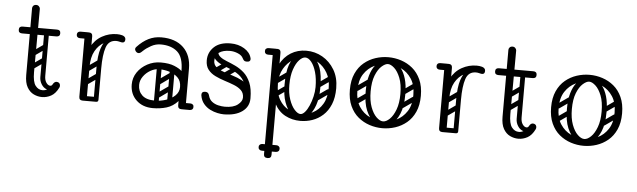

<svg xmlns="http://www.w3.org/2000/svg" viewBox="-55 -884 4647 1401"><g transform="rotate(5 2268.5 -183.0)"><path d="M259 0Q228 0 198.5 -14Q169 -28 150 -61Q131 -94 131 -150V-640Q131 -650 138.5 -658Q146 -666 160 -666Q172 -666 180 -657.5Q188 -649 188 -640Q188 -572 187.5 -516Q187 -460 187 -407.5Q187 -355 186.5 -299Q186 -243 186 -175Q186 -105 207 -77.5Q228 -50 259 -50Q279 -50 297.5 -62Q316 -74 329 -99Q340 -120 357 -120Q361 -120 367 -118Q383 -112 383 -93Q383 -86 380 -80Q358 -35 326 -17.5Q294 0 259 0ZM74 -450Q48 -450 48 -475Q48 -500 74 -500H326Q352 -500 352 -475Q352 -450 326 -450ZM253 -485Q270 -485 270 -468V-154Q270 -137 253 -137Q235 -137 235 -153V-467Q235 -485 253 -485ZM329 -99V-73Q309 -52 287 -60Q265 -68 250 -92Q235 -116 235 -144V-252H270V-157Q270 -127 281.5 -109Q293 -91 307.5 -88Q322 -85 329 -99ZM182 -299Q167 -288 158 -302Q154 -307 153.5 -314Q153 -321 161 -327L238 -381Q253 -391 263 -377Q267 -371 266.5 -364.5Q266 -358 259 -353ZM180 -200Q165 -189 156 -203Q152 -208 151.5 -215Q151 -222 159 -228L236 -282Q251 -292 261 -278Q265 -272 264.5 -265.5Q264 -259 257 -254Z M543 -240Q543 -331 574 -389.5Q605 -448 656 -476.5Q707 -505 765 -505Q786 -505 804 -500Q815 -497 822 -490Q829 -483 829 -472Q829 -448 809 -448Q802 -448 789 -451.5Q776 -455 764 -455Q718 -455 677.5 -433.5Q637 -412 611.5 -366.5Q586 -321 586 -249ZM558 0Q531 0 531 -26V-474Q531 -500 558 -500Q586 -500 586 -474V-26Q586 0 558 0ZM583 -476Q583 -470 579.5 -465.5Q576 -461 574 -459Q571 -456 565.5 -454Q560 -452 549 -452H498Q486 -452 479 -459Q473 -465 473 -476Q473 -487 479 -493Q486 -500 498 -500H549Q560 -500 566 -498.5Q572 -497 573 -495Q577 -491 580 -486Q583 -481 583 -476ZM653 0Q637 0 637 -16V-245Q637 -338 654 -389Q671 -440 699 -460.5Q727 -481 761 -481L764 -455Q709 -455 690.5 -400.5Q672 -346 672 -246V-16Q672 0 656 0ZM540 -17Q540 -35 558 -35H654Q672 -35 672 -17Q672 0 653 0H557Q540 0 540 -17ZM586 -221Q571 -210 562 -224Q558 -229 557.5 -236Q557 -243 565 -249L642 -303Q657 -313 667 -299Q671 -293 670.5 -286.5Q670 -280 663 -275ZM584 -122Q569 -111 560 -125Q556 -130 555.5 -137Q555 -144 563 -150L640 -204Q655 -214 665 -200Q669 -194 668.5 -187.5Q668 -181 661 -176Z M1257 -24Q1257 -29 1260 -34Q1263 -39 1267 -43Q1269 -45 1274.5 -46.5Q1280 -48 1291 -48H1342Q1354 -48 1361 -41Q1367 -36 1367 -24Q1367 -13 1361 -7Q1354 0 1342 0H1291Q1270 0 1266 -7Q1259 -11 1257 -24ZM1072 10Q997 10 950.5 -34.5Q904 -79 904 -149Q904 -198 931 -238Q958 -278 1003.5 -302.5Q1049 -327 1102 -327Q1163 -327 1201.5 -311Q1240 -295 1257 -278Q1257 -379 1212 -418.5Q1167 -458 1090 -458Q1053 -458 1019.5 -439.5Q986 -421 964 -400Q953 -389 946.5 -385Q940 -381 934 -381Q921 -381 912 -393Q906 -401 906 -409Q906 -417 914 -425Q953 -467 996 -488.5Q1039 -510 1090 -510Q1194 -510 1252 -454Q1310 -398 1310 -300V-26Q1310 0 1282 0Q1255 0 1255 -26V-58Q1219 -18 1172 -4Q1125 10 1072 10ZM1082 -46Q1122 -46 1162.5 -59Q1203 -72 1230 -98Q1257 -124 1257 -161Q1257 -204 1232 -229Q1207 -254 1169.5 -265.5Q1132 -277 1095 -277Q1062 -277 1030.5 -259Q999 -241 978.5 -212Q958 -183 958 -150Q958 -104 988.5 -75Q1019 -46 1082 -46ZM1089 -78Q1079 -93 1093 -102L1170 -156Q1185 -166 1194 -152Q1205 -137 1191 -128L1114 -73Q1108 -69 1101 -70Q1094 -71 1089 -78ZM1089 -176Q1079 -191 1093 -200L1170 -254Q1185 -264 1194 -250Q1205 -235 1191 -226L1114 -171Q1108 -167 1101 -168Q1094 -169 1089 -176ZM1189 -17Q1172 -17 1172 -34V-287Q1172 -304 1189 -304Q1207 -304 1207 -288V-35Q1207 -17 1189 -17ZM1093 -17Q1076 -17 1076 -34V-287Q1076 -304 1093 -304Q1111 -304 1111 -288V-35Q1111 -17 1093 -17Z M1591 10Q1572 10 1545 4.5Q1518 -1 1491 -14.5Q1464 -28 1443.5 -52.5Q1423 -77 1417 -114Q1417 -116 1417 -117.5Q1417 -119 1417 -120Q1417 -142 1442 -142H1445Q1467 -142 1473 -117Q1480 -89 1500 -73.5Q1520 -58 1546 -52Q1572 -46 1595 -46Q1656 -46 1688.5 -71Q1721 -96 1721 -124Q1721 -157 1700.5 -177Q1680 -197 1647 -210Q1614 -223 1577.5 -234.5Q1541 -246 1508 -262Q1475 -278 1454.5 -304Q1434 -330 1434 -372Q1434 -430 1476 -470Q1518 -510 1597 -510Q1654 -510 1697.5 -483.5Q1741 -457 1751 -415Q1752 -413 1752 -408Q1752 -388 1727 -388H1722Q1711 -388 1705 -394Q1699 -400 1694 -410Q1684 -431 1655 -443Q1626 -455 1597 -455Q1546 -455 1517.5 -434.5Q1489 -414 1489 -374Q1489 -345 1509.5 -328Q1530 -311 1563 -299.5Q1596 -288 1632.5 -277Q1669 -266 1702 -248.5Q1735 -231 1755.5 -201.5Q1776 -172 1776 -123Q1776 -62 1726.5 -26Q1677 10 1591 10ZM1741 -123Q1741 -189 1722 -228Q1703 -267 1673 -289Q1643 -311 1609 -324Q1575 -337 1545 -350.5Q1515 -364 1496 -385Q1477 -406 1477 -445L1512 -447Q1512 -421 1531 -405.5Q1550 -390 1580 -378.5Q1610 -367 1644 -351Q1678 -335 1708 -308.5Q1738 -282 1757 -237.5Q1776 -193 1776 -123ZM1590 -363Q1596 -356 1594 -349.5Q1592 -343 1586 -339L1526 -297Q1511 -287 1500 -300Q1490 -313 1505 -325L1565 -367Q1579 -377 1590 -363ZM1661 -337Q1666 -330 1664.5 -323.5Q1663 -317 1656 -313L1596 -271Q1582 -261 1571 -274Q1560 -288 1576 -299L1636 -341Q1649 -351 1661 -337Z M2152 -505Q2216 -505 2270.5 -474Q2325 -443 2359 -386Q2393 -329 2393 -251Q2393 -182 2372.5 -132.5Q2352 -83 2317 -51.5Q2282 -20 2239.5 -5.5Q2197 9 2152 9Q2092 9 2041.5 -17.5Q1991 -44 1961 -101.5Q1931 -159 1931 -251Q1931 -329 1960 -386Q1989 -443 2039 -474Q2089 -505 2152 -505ZM2152 -455Q2104 -455 2061.5 -429.5Q2019 -404 1992.5 -358Q1966 -312 1966 -250Q1966 -177 1993 -131Q2020 -85 2063 -63Q2106 -41 2152 -41Q2198 -41 2240.5 -63Q2283 -85 2310.5 -131Q2338 -177 2338 -250Q2338 -312 2311.5 -358Q2285 -404 2243 -429.5Q2201 -455 2152 -455ZM1938 -500Q1965 -500 1965 -474V274Q1965 300 1938 300Q1910 300 1910 274V-474Q1910 -500 1938 -500ZM1961 -476Q1959 -463 1952 -459Q1948 -452 1927 -452H1876Q1864 -452 1857 -459Q1851 -465 1851 -476Q1851 -488 1857 -493Q1864 -500 1876 -500H1927Q1938 -500 1944 -498.5Q1950 -497 1951 -495Q1955 -491 1958 -486Q1961 -481 1961 -476ZM2146 -7Q2112 -9 2082 -36.5Q2052 -64 2033.5 -116.5Q2015 -169 2015 -245Q2015 -338 2033.5 -389Q2052 -440 2082 -460.5Q2112 -481 2146 -481L2149 -455Q2128 -455 2105 -430.5Q2082 -406 2066 -359.5Q2050 -313 2050 -246Q2050 -186 2066 -139.5Q2082 -93 2105.5 -67Q2129 -41 2149 -41ZM2146 -7 2149 -41Q2165 -41 2181.5 -60Q2198 -79 2211.5 -110Q2225 -141 2233.5 -177Q2242 -213 2242 -246Q2242 -308 2228.5 -355Q2215 -402 2193.5 -428.5Q2172 -455 2149 -455L2146 -481Q2180 -481 2210 -460.5Q2240 -440 2258.5 -389Q2277 -338 2277 -245Q2277 -169 2258.5 -116.5Q2240 -64 2210 -36.5Q2180 -9 2146 -7ZM1866 225Q1866 214 1873 208Q1880 201 1892 201H1941Q1953 201 1960 207Q1967 214 1967 225Q1967 237 1960 244Q1953 250 1941 250H1892Q1880 250 1873 243Q1866 237 1866 225ZM2020 225Q2020 237 2013 243Q2006 250 1994 250H1945Q1934 250 1926 244Q1919 237 1919 225Q1919 214 1926 207Q1934 201 1945 201H1994Q2006 201 2013 208Q2020 214 2020 225ZM1962 -250Q1947 -239 1938 -253Q1934 -258 1933.5 -265Q1933 -272 1941 -278L2018 -332Q2033 -342 2043 -328Q2047 -322 2046.5 -315.5Q2046 -309 2039 -304ZM1964 -153Q1949 -142 1940 -156Q1936 -161 1935.5 -168Q1935 -175 1943 -181L2020 -235Q2035 -245 2045 -231Q2049 -225 2048.5 -218.5Q2048 -212 2041 -207ZM2276 -250Q2261 -239 2252 -253Q2248 -258 2247.5 -265Q2247 -272 2255 -278L2332 -332Q2347 -342 2357 -328Q2361 -322 2360.5 -315.5Q2360 -309 2353 -304ZM2270 -153Q2255 -142 2246 -156Q2242 -161 2241.5 -168Q2241 -175 2249 -181L2326 -235Q2341 -245 2351 -231Q2355 -225 2354.5 -218.5Q2354 -212 2347 -207Z M2753 10Q2705 10 2659 -5Q2613 -20 2575.5 -51Q2538 -82 2515.5 -131.5Q2493 -181 2493 -250Q2493 -319 2515.5 -368.5Q2538 -418 2575.5 -449Q2613 -480 2659 -495Q2705 -510 2753 -510Q2801 -510 2847 -495Q2893 -480 2930.5 -449Q2968 -418 2990.5 -368.5Q3013 -319 3013 -250Q3013 -181 2990.5 -131.5Q2968 -82 2930.5 -51Q2893 -20 2847 -5Q2801 10 2753 10ZM2753 -40Q2803 -40 2850 -62Q2897 -84 2927.5 -130.5Q2958 -177 2958 -250Q2958 -323 2927.5 -369.5Q2897 -416 2850 -438Q2803 -460 2753 -460Q2704 -460 2656.5 -438Q2609 -416 2578.5 -369.5Q2548 -323 2548 -250Q2548 -177 2578.5 -130.5Q2609 -84 2656.5 -62Q2704 -40 2753 -40ZM2754 -4Q2723 -4 2689 -29Q2655 -54 2632 -108Q2609 -162 2609 -250Q2609 -318 2623 -364.5Q2637 -411 2659 -438.5Q2681 -466 2706.5 -478Q2732 -490 2754 -490V-460Q2734 -460 2708 -437Q2682 -414 2663.5 -367.5Q2645 -321 2645 -250Q2645 -183 2662.5 -136Q2680 -89 2705.5 -64.5Q2731 -40 2754 -40ZM2754 -4V-40Q2777 -40 2802.5 -64.5Q2828 -89 2845.5 -136Q2863 -183 2863 -250Q2863 -321 2844.5 -367.5Q2826 -414 2800.5 -437Q2775 -460 2754 -460V-490Q2777 -490 2802 -478Q2827 -466 2849 -438.5Q2871 -411 2885 -364.5Q2899 -318 2899 -250Q2899 -162 2876 -108Q2853 -54 2819.5 -29Q2786 -4 2754 -4ZM2556 -249Q2541 -238 2532 -252Q2528 -257 2527.5 -264Q2527 -271 2535 -277L2612 -331Q2627 -341 2637 -327Q2641 -321 2640.5 -314.5Q2640 -308 2633 -303ZM2558 -152Q2543 -141 2534 -155Q2530 -160 2529.5 -167Q2529 -174 2537 -180L2614 -234Q2629 -244 2639 -230Q2643 -224 2642.5 -217.5Q2642 -211 2635 -206ZM2892 -249Q2877 -238 2868 -252Q2864 -257 2863.5 -264Q2863 -271 2871 -277L2948 -331Q2963 -341 2973 -327Q2977 -321 2976.5 -314.5Q2976 -308 2969 -303ZM2894 -152Q2879 -141 2870 -155Q2866 -160 2865.5 -167Q2865 -174 2873 -180L2950 -234Q2965 -244 2975 -230Q2979 -224 2978.5 -217.5Q2978 -211 2971 -206Z M3178 -240Q3178 -331 3209 -389.5Q3240 -448 3291 -476.5Q3342 -505 3400 -505Q3421 -505 3439 -500Q3450 -497 3457 -490Q3464 -483 3464 -472Q3464 -448 3444 -448Q3437 -448 3424 -451.5Q3411 -455 3399 -455Q3353 -455 3312.5 -433.5Q3272 -412 3246.5 -366.5Q3221 -321 3221 -249ZM3193 0Q3166 0 3166 -26V-474Q3166 -500 3193 -500Q3221 -500 3221 -474V-26Q3221 0 3193 0ZM3218 -476Q3218 -470 3214.5 -465.5Q3211 -461 3209 -459Q3206 -456 3200.5 -454Q3195 -452 3184 -452H3133Q3121 -452 3114 -459Q3108 -465 3108 -476Q3108 -487 3114 -493Q3121 -500 3133 -500H3184Q3195 -500 3201 -498.5Q3207 -497 3208 -495Q3212 -491 3215 -486Q3218 -481 3218 -476ZM3288 0Q3272 0 3272 -16V-245Q3272 -338 3289 -389Q3306 -440 3334 -460.5Q3362 -481 3396 -481L3399 -455Q3344 -455 3325.5 -400.5Q3307 -346 3307 -246V-16Q3307 0 3291 0ZM3175 -17Q3175 -35 3193 -35H3289Q3307 -35 3307 -17Q3307 0 3288 0H3192Q3175 0 3175 -17ZM3221 -221Q3206 -210 3197 -224Q3193 -229 3192.5 -236Q3192 -243 3200 -249L3277 -303Q3292 -313 3302 -299Q3306 -293 3305.5 -286.5Q3305 -280 3298 -275ZM3219 -122Q3204 -111 3195 -125Q3191 -130 3190.5 -137Q3190 -144 3198 -150L3275 -204Q3290 -214 3300 -200Q3304 -194 3303.5 -187.5Q3303 -181 3296 -176Z M3748 0Q3717 0 3687.5 -14Q3658 -28 3639 -61Q3620 -94 3620 -150V-640Q3620 -650 3627.5 -658Q3635 -666 3649 -666Q3661 -666 3669 -657.5Q3677 -649 3677 -640Q3677 -572 3676.5 -516Q3676 -460 3676 -407.5Q3676 -355 3675.5 -299Q3675 -243 3675 -175Q3675 -105 3696 -77.5Q3717 -50 3748 -50Q3768 -50 3786.5 -62Q3805 -74 3818 -99Q3829 -120 3846 -120Q3850 -120 3856 -118Q3872 -112 3872 -93Q3872 -86 3869 -80Q3847 -35 3815 -17.5Q3783 0 3748 0ZM3563 -450Q3537 -450 3537 -475Q3537 -500 3563 -500H3815Q3841 -500 3841 -475Q3841 -450 3815 -450ZM3742 -485Q3759 -485 3759 -468V-154Q3759 -137 3742 -137Q3724 -137 3724 -153V-467Q3724 -485 3742 -485ZM3818 -99V-73Q3798 -52 3776 -60Q3754 -68 3739 -92Q3724 -116 3724 -144V-252H3759V-157Q3759 -127 3770.5 -109Q3782 -91 3796.5 -88Q3811 -85 3818 -99ZM3671 -299Q3656 -288 3647 -302Q3643 -307 3642.5 -314Q3642 -321 3650 -327L3727 -381Q3742 -391 3752 -377Q3756 -371 3755.5 -364.5Q3755 -358 3748 -353ZM3669 -200Q3654 -189 3645 -203Q3641 -208 3640.5 -215Q3640 -222 3648 -228L3725 -282Q3740 -292 3750 -278Q3754 -272 3753.5 -265.5Q3753 -259 3746 -254Z M4227 10Q4179 10 4133 -5Q4087 -20 4049.5 -51Q4012 -82 3989.5 -131.5Q3967 -181 3967 -250Q3967 -319 3989.5 -368.5Q4012 -418 4049.5 -449Q4087 -480 4133 -495Q4179 -510 4227 -510Q4275 -510 4321 -495Q4367 -480 4404.5 -449Q4442 -418 4464.5 -368.5Q4487 -319 4487 -250Q4487 -181 4464.5 -131.5Q4442 -82 4404.5 -51Q4367 -20 4321 -5Q4275 10 4227 10ZM4227 -40Q4277 -40 4324 -62Q4371 -84 4401.5 -130.5Q4432 -177 4432 -250Q4432 -323 4401.5 -369.5Q4371 -416 4324 -438Q4277 -460 4227 -460Q4178 -460 4130.5 -438Q4083 -416 4052.5 -369.5Q4022 -323 4022 -250Q4022 -177 4052.5 -130.5Q4083 -84 4130.5 -62Q4178 -40 4227 -40ZM4228 -4Q4197 -4 4163 -29Q4129 -54 4106 -108Q4083 -162 4083 -250Q4083 -318 4097 -364.5Q4111 -411 4133 -438.5Q4155 -466 4180.5 -478Q4206 -490 4228 -490V-460Q4208 -460 4182 -437Q4156 -414 4137.5 -367.5Q4119 -321 4119 -250Q4119 -183 4136.5 -136Q4154 -89 4179.5 -64.5Q4205 -40 4228 -40ZM4228 -4V-40Q4251 -40 4276.5 -64.5Q4302 -89 4319.5 -136Q4337 -183 4337 -250Q4337 -321 4318.5 -367.5Q4300 -414 4274.5 -437Q4249 -460 4228 -460V-490Q4251 -490 4276 -478Q4301 -466 4323 -438.5Q4345 -411 4359 -364.5Q4373 -318 4373 -250Q4373 -162 4350 -108Q4327 -54 4293.5 -29Q4260 -4 4228 -4ZM4030 -249Q4015 -238 4006 -252Q4002 -257 4001.5 -264Q4001 -271 4009 -277L4086 -331Q4101 -341 4111 -327Q4115 -321 4114.5 -314.5Q4114 -308 4107 -303ZM4032 -152Q4017 -141 4008 -155Q4004 -160 4003.5 -167Q4003 -174 4011 -180L4088 -234Q4103 -244 4113 -230Q4117 -224 4116.5 -217.5Q4116 -211 4109 -206ZM4366 -249Q4351 -238 4342 -252Q4338 -257 4337.5 -264Q4337 -271 4345 -277L4422 -331Q4437 -341 4447 -327Q4451 -321 4450.5 -314.5Q4450 -308 4443 -303ZM4368 -152Q4353 -141 4344 -155Q4340 -160 4339.5 -167Q4339 -174 4347 -180L4424 -234Q4439 -244 4449 -230Q4453 -224 4452.5 -217.5Q4452 -211 4445 -206Z"/></g></svg>

Font: Nsibidi Libre Uzo
Style: Regular
Weight: 400
Designer: Oluwaseun Badejo
Version: Version 1.021